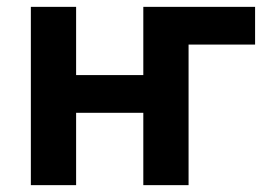

<svg xmlns="http://www.w3.org/2000/svg" viewBox="-20 -540 790 560"><path d="M70 0V-520H202V-321H398V-520H724V-410H530V0H398V-211H202V0Z"/></svg>

Font: Iosevka Aile Extrabold
Style: Regular
Weight: 800
Designer: Belleve Invis
Foundry: Belleve Invis
Version: Version 27.3.5; ttfautohint (v1.8.4)